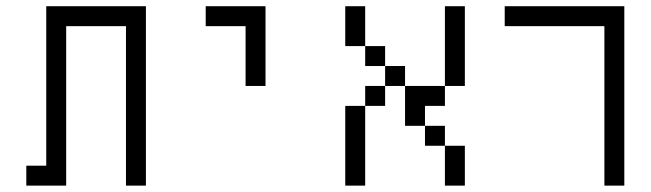

<svg xmlns="http://www.w3.org/2000/svg" viewBox="-20 -582 2040 602"><path d="M437.5 0H375V-500H187.5V0H62.5V-62.5H125V-562.5H437.5Z M812.5 -312.5H750V-500H625V-562.5H812.5Z M1125 -437.5H1062.5V-562.5H1125ZM1062.5 -250H1125V0H1062.5ZM1125 -312.5H1187.5V-250H1125ZM1125 -437.5H1187.5V-375H1125ZM1187.5 -375H1250V-312.5H1187.5ZM1250 -312.5H1375V-250H1312.5V-187.5H1250ZM1312.5 -187.5H1375V-125H1312.5ZM1375 -125H1437.5V0H1375ZM1375 -562.5H1437.5V-312.5H1375Z M1937.5 0H1875V-500H1562.5V-562.5H1937.5Z"/></svg>

Font: 寒蝉点阵体 16px
Style: Regular
Weight: 400
Designer: Designed by Warren2060
Foundry: ChillType
Version: Version 1.000